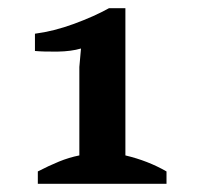

<svg xmlns="http://www.w3.org/2000/svg" viewBox="-20 -833 480 467"><path d="M385 -386H72V-416Q99 -430 123.5 -440Q148 -450 173 -455V-670L177 -715Q153 -708 120.5 -707.5Q88 -707 65 -709V-751Q111 -757 160 -775Q209 -793 245 -813H285V-455Q340 -442 385 -416Z"/></svg>

Font: PT Serif
Style: Bold
Weight: 700
Designer: A.Korolkova, O.Umpeleva, V.Yefimov
Foundry: ParaType Ltd
Version: Version 1.000W OFL; ttfautohint (v1.6)